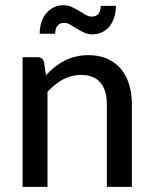

<svg xmlns="http://www.w3.org/2000/svg" viewBox="-20 -732 600 752"><path d="M160 -437.5Q176.5 -455 194.5 -469.5Q212.5 -484 232.8 -494.2Q253 -504.5 276.2 -510.2Q299.5 -516 326 -516Q368 -516 399.8 -502Q431.5 -488 453 -462.8Q474.5 -437.5 485.5 -402Q496.5 -366.5 496.5 -323.5V0H398.5V-323.5Q398.5 -378 373.5 -408.2Q348.5 -438.5 297 -438.5Q259.5 -438.5 226.8 -420.8Q194 -403 166 -372.5V0H68.5V-508H127Q147.5 -508 152.5 -488.5ZM338.5 -667Q355.5 -667 364.8 -677Q374 -687 374.5 -709H434Q434 -684 427.2 -663.5Q420.5 -643 408.5 -628.2Q396.5 -613.5 379.5 -605.5Q362.5 -597.5 342 -597.5Q324.5 -597.5 309.2 -604.5Q294 -611.5 280.5 -620Q267 -628.5 254.8 -635.5Q242.5 -642.5 231.5 -642.5Q215 -642.5 205.8 -632Q196.5 -621.5 196 -600H135.5Q135.5 -624.5 142.2 -645.2Q149 -666 161.5 -680.5Q174 -695 190.8 -703.2Q207.5 -711.5 228 -711.5Q246 -711.5 261.2 -704.5Q276.5 -697.5 290 -689.2Q303.5 -681 315.5 -674Q327.5 -667 338.5 -667Z"/></svg>

Font: Lato 2
Style: Regular
Weight: 500
Designer: Lukasz Dziedzic with Adam Twardoch and Botio Nikoltchev
Foundry: tyPoland Lukasz Dziedzic
Version: Version 2.015; 2015-08-06; http://www.latofonts.com/